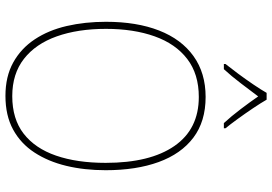

<svg xmlns="http://www.w3.org/2000/svg" viewBox="-167 -822 999 705"><g transform="rotate(90 332.5 -469.5)"><path d="M605 -358Q605 -280 589 -213.5Q573 -147 540 -96.5Q507 -46 455.5 -18Q404 10 332 10Q261 10 209.5 -18.5Q158 -47 124.5 -97.5Q91 -148 75.5 -215Q60 -282 60 -359Q60 -472 92 -554Q124 -636 186 -680.5Q248 -725 336 -725Q426 -725 485.5 -680Q545 -635 575 -552.5Q605 -470 605 -358ZM86 -359Q86 -256 113.5 -178.5Q141 -101 196 -58Q251 -15 333 -15Q417 -15 471 -57Q525 -99 551.5 -176Q578 -253 578 -358Q578 -521 516 -610.5Q454 -700 336 -700Q252 -700 196.5 -657.5Q141 -615 113.5 -538Q86 -461 86 -359ZM346 -949Q358 -928 377.5 -899Q397 -870 417 -842.5Q437 -815 451 -798V-792H432Q407 -819 380.5 -854Q354 -889 334 -918Q313 -890 286 -854.5Q259 -819 234 -792H215V-798Q231 -818 251 -845Q271 -872 290 -900Q309 -928 321 -949Z"/></g></svg>

Font: Noto Sans Khmer SemiCondensed Thin
Style: Regular
Weight: 250
Width: 4
Designer: Danh Hong and the Monotype Design Team
Foundry: Monotype Imaging Inc.
Version: Version 2.004